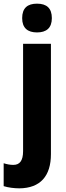

<svg xmlns="http://www.w3.org/2000/svg" viewBox="-65 -788 359 1048"><path d="M56 -689C56 -635 86 -611 137 -611C188 -611 218 -635 218 -689C218 -743 190 -768 137 -768C85 -768 56 -744 56 -689ZM41 240C155 239 213 173 213 53V-549H61V37C61 90 42 112 8 112C-10 112 -26 109 -45 103V228C-20 236 13 240 41 240Z"/></svg>

Font: Noto Sans Gurmukhi UI Condensed ExtraBold
Style: Regular
Weight: 800
Width: 3
Designer: Jelle Bosma - Monotype Design Team
Foundry: Monotype Imaging Inc.
Version: Version 2.004